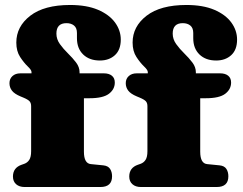

<svg xmlns="http://www.w3.org/2000/svg" viewBox="-20 -751 974 771"><path d="M317 -142Q317 -94.5 345 -92L395 -87Q414 -85 422 -72.8Q430 -60.5 430 -43Q430 0 383 0H79Q57.5 0 44.8 -11.2Q32 -22.5 32 -42Q32 -77.5 67 -89.5L77 -93Q90 -97.5 97.5 -109Q105 -120.5 105 -144V-324.5Q105 -337 99 -344Q93 -351 74 -359L62 -364Q38 -374 28 -387Q18 -400 18 -417Q18 -434.5 30 -445.5Q42 -456.5 62 -456.5H106.5V-462Q106.5 -470 91.2 -484.5Q76 -499 60.8 -522.2Q45.5 -545.5 45.5 -580Q45.5 -644.5 101.5 -687.8Q157.5 -731 261.5 -731Q328 -731 373.2 -711.8Q418.5 -692.5 441.8 -660.8Q465 -629 465 -592Q465 -551 441.5 -529.5Q418 -508 381 -508Q339 -508 314 -532.2Q289 -556.5 289 -597.5V-618.5Q289 -639 277.2 -648.5Q265.5 -658 247 -658Q206.5 -658 206.5 -616Q206.5 -593.5 220.5 -574Q234.5 -554.5 253 -536.5Q271.5 -518.5 285.5 -500Q299.5 -481.5 299.5 -461V-456.5H397Q417.5 -456.5 429.2 -447Q441 -437.5 441 -419.5Q441 -392.5 417.5 -374.5Q394 -356.5 339 -356.5H317ZM784 -142Q784 -94.5 812 -92L862 -87Q881 -85 889 -72.8Q897 -60.5 897 -43Q897 0 850 0H546Q524.5 0 511.8 -11.2Q499 -22.5 499 -42Q499 -77.5 534 -89.5L544 -93Q557 -97.5 564.5 -109Q572 -120.5 572 -144V-324.5Q572 -337 566 -344Q560 -351 541 -359L529 -364Q505 -374 495 -387Q485 -400 485 -417Q485 -434.5 497 -445.5Q509 -456.5 529 -456.5H573.5V-462Q573.5 -470 558.2 -484.5Q543 -499 527.8 -522.2Q512.5 -545.5 512.5 -580Q512.5 -644.5 568.5 -687.8Q624.5 -731 728.5 -731Q795 -731 840.2 -711.8Q885.5 -692.5 908.8 -660.8Q932 -629 932 -592Q932 -551 908.5 -529.5Q885 -508 848 -508Q806 -508 781 -532.2Q756 -556.5 756 -597.5V-618.5Q756 -639 744.2 -648.5Q732.5 -658 714 -658Q673.5 -658 673.5 -616Q673.5 -593.5 687.5 -574Q701.5 -554.5 720 -536.5Q738.5 -518.5 752.5 -500Q766.5 -481.5 766.5 -461V-456.5H864Q884.5 -456.5 896.2 -447Q908 -437.5 908 -419.5Q908 -392.5 884.5 -374.5Q861 -356.5 806 -356.5H784Z"/></svg>

Font: Fraunces 9pt S100 Black
Style: Regular
Weight: 900
Version: Version 1.000; ttfautohint (v1.8.3)